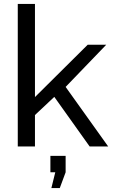

<svg xmlns="http://www.w3.org/2000/svg" viewBox="-20 -750 579 983"><path d="M439 0 258 -254 159 -161V0H71V-730H159V-253L429 -521H524L316 -305L534 0ZM243 213 263 132H238V48H316V132L286 213Z"/></svg>

Font: Raleway-v4020 Medium
Style: Regular
Weight: 500
Designer: Matt McInerney, Pablo Impallari, Rodrigo Fuenzalida
Foundry: Matt McInerney, Pablo Impallari, Rodrigo Fuenzalida
Version: Version 4.020;PS 004.020;hotconv 1.0.88;makeotf.lib2.5.64775